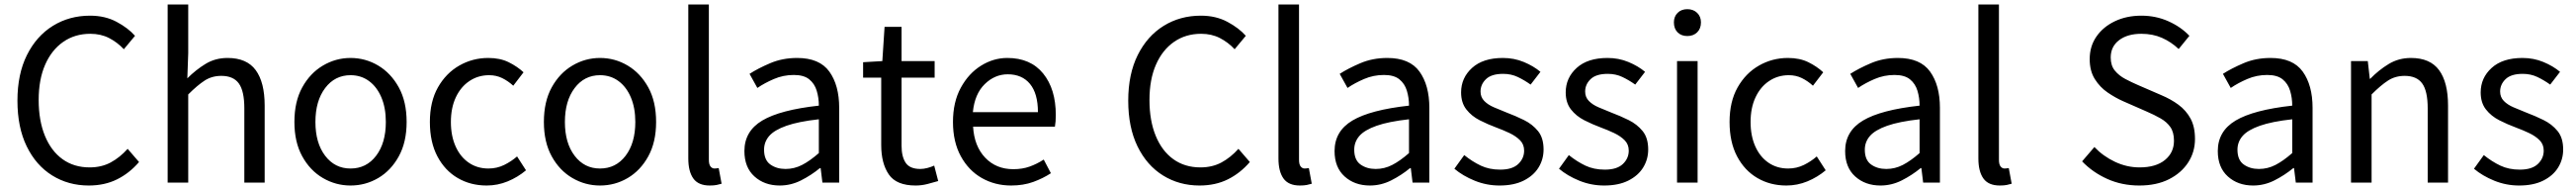

<svg xmlns="http://www.w3.org/2000/svg" viewBox="-20 -816 11523 849"><path d="M377 13Q286 13 213.5 -32Q141 -77 99.5 -162Q58 -247 58 -366Q58 -485 100.5 -570Q143 -655 216.5 -700.5Q290 -746 383 -746Q450 -746 501.5 -718.5Q553 -691 584 -656L534 -596Q505 -627 468 -646Q431 -665 384 -665Q315 -665 263 -629Q211 -593 182 -527Q153 -461 153 -369Q153 -277 181 -209Q209 -141 260 -104.5Q311 -68 381 -68Q434 -68 475 -90Q516 -112 551 -151L602 -92Q559 -42 503.5 -14.5Q448 13 377 13Z M730 0V-796H822V-578L818 -466Q856 -504 899.5 -530.5Q943 -557 998 -557Q1084 -557 1124 -502.5Q1164 -448 1164 -344V0H1073V-332Q1073 -409 1048.5 -443Q1024 -477 970 -477Q928 -477 895.5 -456Q863 -435 822 -394V0Z M1548 13Q1482 13 1424.5 -20.5Q1367 -54 1332 -117.5Q1297 -181 1297 -271Q1297 -362 1332 -425.5Q1367 -489 1424.5 -523Q1482 -557 1548 -557Q1615 -557 1672 -523Q1729 -489 1764 -425.5Q1799 -362 1799 -271Q1799 -181 1764 -117.5Q1729 -54 1672 -20.5Q1615 13 1548 13ZM1548 -63Q1619 -63 1662.5 -120Q1706 -177 1706 -271Q1706 -334 1686 -381Q1666 -428 1630.5 -454Q1595 -480 1548 -480Q1478 -480 1434.5 -422.5Q1391 -365 1391 -271Q1391 -177 1434.5 -120Q1478 -63 1548 -63Z M2157 13Q2085 13 2027.5 -20.5Q1970 -54 1936.5 -117.5Q1903 -181 1903 -271Q1903 -362 1939 -425.5Q1975 -489 2034.5 -523Q2094 -557 2164 -557Q2217 -557 2255.5 -538Q2294 -519 2322 -493L2276 -433Q2253 -454 2226.5 -467Q2200 -480 2168 -480Q2119 -480 2080 -454Q2041 -428 2019 -381Q1997 -334 1997 -271Q1997 -209 2018 -162Q2039 -115 2077 -89Q2115 -63 2165 -63Q2203 -63 2235.5 -79Q2268 -95 2293 -117L2333 -55Q2296 -24 2251 -5.5Q2206 13 2157 13Z M2664 13Q2598 13 2540.5 -20.5Q2483 -54 2448 -117.5Q2413 -181 2413 -271Q2413 -362 2448 -425.5Q2483 -489 2540.5 -523Q2598 -557 2664 -557Q2731 -557 2788 -523Q2845 -489 2880 -425.5Q2915 -362 2915 -271Q2915 -181 2880 -117.5Q2845 -54 2788 -20.5Q2731 13 2664 13ZM2664 -63Q2735 -63 2778.5 -120Q2822 -177 2822 -271Q2822 -334 2802 -381Q2782 -428 2746.5 -454Q2711 -480 2664 -480Q2594 -480 2550.5 -422.5Q2507 -365 2507 -271Q2507 -177 2550.5 -120Q2594 -63 2664 -63Z M3155 13Q3104 13 3081.5 -18.5Q3059 -50 3059 -108V-796H3151V-102Q3151 -81 3158.5 -72Q3166 -63 3176 -63Q3180 -63 3184 -63.5Q3188 -64 3195 -65L3208 5Q3198 8 3186 10.5Q3174 13 3155 13Z M3468 13Q3400 13 3355 -27.5Q3310 -68 3310 -141Q3310 -230 3390 -277.5Q3470 -325 3643 -344Q3643 -379 3633.5 -410.5Q3624 -442 3600 -461.5Q3576 -481 3531 -481Q3484 -481 3442 -463Q3400 -445 3368 -423L3333 -486Q3370 -510 3425 -533.5Q3480 -557 3546 -557Q3646 -557 3690 -496Q3734 -435 3734 -334V0H3659L3651 -65H3648Q3609 -33 3563.5 -10Q3518 13 3468 13ZM3494 -61Q3533 -61 3568 -79Q3603 -97 3643 -132V-283Q3552 -273 3498 -254Q3444 -235 3421 -208.5Q3398 -182 3398 -147Q3398 -101 3426 -81Q3454 -61 3494 -61Z M4076 13Q3990 13 3956 -36.5Q3922 -86 3922 -168V-469H3841V-538L3927 -543L3937 -696H4013V-543H4161V-469H4013V-165Q4013 -116 4031.5 -88.5Q4050 -61 4097 -61Q4112 -61 4129 -65.5Q4146 -70 4159 -76L4177 -7Q4154 0 4128 6.5Q4102 13 4076 13Z M4503 13Q4431 13 4372 -20.5Q4313 -54 4278 -118Q4243 -182 4243 -271Q4243 -360 4278 -424Q4313 -488 4368.5 -522.5Q4424 -557 4486 -557Q4590 -557 4646.5 -487.5Q4703 -418 4703 -302Q4703 -287 4702 -274Q4701 -261 4699 -250H4333Q4338 -163 4387 -111.5Q4436 -60 4513 -60Q4553 -60 4585.5 -71.5Q4618 -83 4649 -103L4681 -42Q4646 -19 4602 -3Q4558 13 4503 13ZM4332 -315H4623Q4623 -398 4587.5 -441Q4552 -484 4488 -484Q4430 -484 4385 -440Q4340 -396 4332 -315Z M5346 13Q5255 13 5182.5 -32Q5110 -77 5068.5 -162Q5027 -247 5027 -366Q5027 -485 5069.5 -570Q5112 -655 5185.5 -700.5Q5259 -746 5352 -746Q5419 -746 5470.5 -718.5Q5522 -691 5553 -656L5503 -596Q5474 -627 5437 -646Q5400 -665 5353 -665Q5284 -665 5232 -629Q5180 -593 5151 -527Q5122 -461 5122 -369Q5122 -277 5150 -209Q5178 -141 5229 -104.5Q5280 -68 5350 -68Q5403 -68 5444 -90Q5485 -112 5520 -151L5571 -92Q5528 -42 5472.5 -14.5Q5417 13 5346 13Z M5795 13Q5744 13 5721.5 -18.5Q5699 -50 5699 -108V-796H5791V-102Q5791 -81 5798.5 -72Q5806 -63 5816 -63Q5820 -63 5824 -63.5Q5828 -64 5835 -65L5848 5Q5838 8 5826 10.5Q5814 13 5795 13Z M6108 13Q6040 13 5995 -27.5Q5950 -68 5950 -141Q5950 -230 6030 -277.5Q6110 -325 6283 -344Q6283 -379 6273.5 -410.5Q6264 -442 6240 -461.5Q6216 -481 6171 -481Q6124 -481 6082 -463Q6040 -445 6008 -423L5973 -486Q6010 -510 6065 -533.5Q6120 -557 6186 -557Q6286 -557 6330 -496Q6374 -435 6374 -334V0H6299L6291 -65H6288Q6249 -33 6203.5 -10Q6158 13 6108 13ZM6134 -61Q6173 -61 6208 -79Q6243 -97 6283 -132V-283Q6192 -273 6138 -254Q6084 -235 6061 -208.5Q6038 -182 6038 -147Q6038 -101 6066 -81Q6094 -61 6134 -61Z M6688 13Q6630 13 6577 -8.5Q6524 -30 6486 -62L6530 -123Q6566 -94 6604 -76Q6642 -58 6691 -58Q6745 -58 6771.5 -83Q6798 -108 6798 -143Q6798 -171 6779.5 -189.5Q6761 -208 6732.5 -221.5Q6704 -235 6674 -246Q6636 -260 6599.5 -278.5Q6563 -297 6539.5 -327Q6516 -357 6516 -403Q6516 -468 6565 -512.5Q6614 -557 6703 -557Q6753 -557 6796.5 -539Q6840 -521 6871 -495L6827 -438Q6799 -458 6769.5 -472Q6740 -486 6704 -486Q6652 -486 6627.5 -462.5Q6603 -439 6603 -407Q6603 -382 6619.5 -365Q6636 -348 6663 -336.5Q6690 -325 6720 -313Q6760 -298 6797.5 -279.5Q6835 -261 6860 -230.5Q6885 -200 6885 -148Q6885 -104 6862.5 -67.5Q6840 -31 6796 -9Q6752 13 6688 13Z M7156 13Q7098 13 7045 -8.5Q6992 -30 6954 -62L6998 -123Q7034 -94 7072 -76Q7110 -58 7159 -58Q7213 -58 7239.5 -83Q7266 -108 7266 -143Q7266 -171 7247.5 -189.5Q7229 -208 7200.5 -221.5Q7172 -235 7142 -246Q7104 -260 7067.5 -278.5Q7031 -297 7007.5 -327Q6984 -357 6984 -403Q6984 -468 7033 -512.5Q7082 -557 7171 -557Q7221 -557 7264.5 -539Q7308 -521 7339 -495L7295 -438Q7267 -458 7237.5 -472Q7208 -486 7172 -486Q7120 -486 7095.5 -462.5Q7071 -439 7071 -407Q7071 -382 7087.5 -365Q7104 -348 7131 -336.5Q7158 -325 7188 -313Q7228 -298 7265.5 -279.5Q7303 -261 7328 -230.5Q7353 -200 7353 -148Q7353 -104 7330.5 -67.5Q7308 -31 7264 -9Q7220 13 7156 13Z M7482 0V-543H7574V0ZM7528 -655Q7501 -655 7484.5 -671.5Q7468 -688 7468 -716Q7468 -742 7484.5 -758.5Q7501 -775 7528 -775Q7555 -775 7572 -758.5Q7589 -742 7589 -716Q7589 -688 7572 -671.5Q7555 -655 7528 -655Z M7971 13Q7899 13 7841.5 -20.5Q7784 -54 7750.5 -117.5Q7717 -181 7717 -271Q7717 -362 7753 -425.5Q7789 -489 7848.5 -523Q7908 -557 7978 -557Q8031 -557 8069.5 -538Q8108 -519 8136 -493L8090 -433Q8067 -454 8040.5 -467Q8014 -480 7982 -480Q7933 -480 7894 -454Q7855 -428 7833 -381Q7811 -334 7811 -271Q7811 -209 7832 -162Q7853 -115 7891 -89Q7929 -63 7979 -63Q8017 -63 8049.5 -79Q8082 -95 8107 -117L8147 -55Q8110 -24 8065 -5.5Q8020 13 7971 13Z M8392 13Q8324 13 8279 -27.5Q8234 -68 8234 -141Q8234 -230 8314 -277.5Q8394 -325 8567 -344Q8567 -379 8557.5 -410.5Q8548 -442 8524 -461.5Q8500 -481 8455 -481Q8408 -481 8366 -463Q8324 -445 8292 -423L8257 -486Q8294 -510 8349 -533.5Q8404 -557 8470 -557Q8570 -557 8614 -496Q8658 -435 8658 -334V0H8583L8575 -65H8572Q8533 -33 8487.5 -10Q8442 13 8392 13ZM8418 -61Q8457 -61 8492 -79Q8527 -97 8567 -132V-283Q8476 -273 8422 -254Q8368 -235 8345 -208.5Q8322 -182 8322 -147Q8322 -101 8350 -81Q8378 -61 8418 -61Z M8926 13Q8875 13 8852.5 -18.5Q8830 -50 8830 -108V-796H8922V-102Q8922 -81 8929.5 -72Q8937 -63 8947 -63Q8951 -63 8955 -63.5Q8959 -64 8966 -65L8979 5Q8969 8 8957 10.5Q8945 13 8926 13Z M9550 13Q9472 13 9406.5 -16.5Q9341 -46 9294 -95L9349 -159Q9388 -118 9441 -93Q9494 -68 9551 -68Q9624 -68 9664.5 -101Q9705 -134 9705 -187Q9705 -225 9689 -248Q9673 -271 9645 -287Q9617 -303 9582 -318L9477 -364Q9443 -379 9408.5 -402.5Q9374 -426 9351 -462.5Q9328 -499 9328 -552Q9328 -609 9358 -652.5Q9388 -696 9440.5 -721Q9493 -746 9559 -746Q9624 -746 9680 -721Q9736 -696 9774 -656L9726 -597Q9692 -629 9651 -647Q9610 -665 9559 -665Q9497 -665 9459.5 -636.5Q9422 -608 9422 -559Q9422 -523 9440.5 -500.5Q9459 -478 9487.5 -463Q9516 -448 9544 -436L9648 -391Q9691 -373 9725 -348Q9759 -323 9779 -286.5Q9799 -250 9799 -195Q9799 -137 9768.5 -90Q9738 -43 9682.5 -15Q9627 13 9550 13Z M10059 13Q9991 13 9946 -27.5Q9901 -68 9901 -141Q9901 -230 9981 -277.5Q10061 -325 10234 -344Q10234 -379 10224.5 -410.5Q10215 -442 10191 -461.5Q10167 -481 10122 -481Q10075 -481 10033 -463Q9991 -445 9959 -423L9924 -486Q9961 -510 10016 -533.5Q10071 -557 10137 -557Q10237 -557 10281 -496Q10325 -435 10325 -334V0H10250L10242 -65H10239Q10200 -33 10154.5 -10Q10109 13 10059 13ZM10085 -61Q10124 -61 10159 -79Q10194 -97 10234 -132V-283Q10143 -273 10089 -254Q10035 -235 10012 -208.5Q9989 -182 9989 -147Q9989 -101 10017 -81Q10045 -61 10085 -61Z M10497 0V-543H10572L10581 -464H10583Q10621 -503 10665.5 -530Q10710 -557 10765 -557Q10851 -557 10891 -502.5Q10931 -448 10931 -344V0H10840V-332Q10840 -409 10815.5 -443Q10791 -477 10737 -477Q10695 -477 10662.5 -456Q10630 -435 10589 -394V0Z M11249 13Q11191 13 11138 -8.5Q11085 -30 11047 -62L11091 -123Q11127 -94 11165 -76Q11203 -58 11252 -58Q11306 -58 11332.5 -83Q11359 -108 11359 -143Q11359 -171 11340.5 -189.5Q11322 -208 11293.5 -221.5Q11265 -235 11235 -246Q11197 -260 11160.5 -278.5Q11124 -297 11100.5 -327Q11077 -357 11077 -403Q11077 -468 11126 -512.5Q11175 -557 11264 -557Q11314 -557 11357.5 -539Q11401 -521 11432 -495L11388 -438Q11360 -458 11330.5 -472Q11301 -486 11265 -486Q11213 -486 11188.5 -462.5Q11164 -439 11164 -407Q11164 -382 11180.5 -365Q11197 -348 11224 -336.5Q11251 -325 11281 -313Q11321 -298 11358.5 -279.5Q11396 -261 11421 -230.5Q11446 -200 11446 -148Q11446 -104 11423.5 -67.5Q11401 -31 11357 -9Q11313 13 11249 13Z"/></svg>

Font: Chocolate Classical Sans
Style: Regular
Weight: 400
Designer: 田海東、宇文滿月
Foundry: Moonlit Owen
Version: Version 1.001